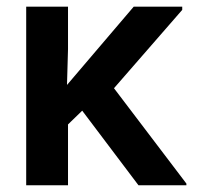

<svg xmlns="http://www.w3.org/2000/svg" viewBox="-20 -548 610 568"><path d="M57.5 0V-528.3H181.2V-402.5L178.2 -296.7L375.6 -528.3H519.1V-518.8L317.2 -287L531.4 -4.9V0H389.6L223.2 -220.6L181.2 -179.9V0Z"/></svg>

Font: Comme
Style: Regular
Weight: 400
Designer: Vernon Adams
Foundry: Vernon Adams
Version: Version 1.000;gftools[0.9.27]